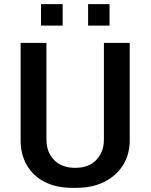

<svg xmlns="http://www.w3.org/2000/svg" viewBox="-20 -892 723 922"><path d="M325 10Q250 10 194.5 -18.5Q139 -47 109 -98.5Q79 -150 79 -219V-686H203V-222Q203 -161 240 -123.5Q277 -86 341 -86Q406 -86 442.5 -124Q479 -162 479 -222V-686H603V-219Q603 -150 570.5 -98.5Q538 -47 480.5 -18.5Q423 10 348 10ZM177 -769V-872H281V-769ZM403 -769V-872H506V-769Z"/></svg>

Font: Chivo Medium Medium
Style: Regular
Weight: 500
Version: Version 2.002